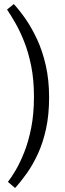

<svg xmlns="http://www.w3.org/2000/svg" viewBox="-20 -730 319 942"><path d="M47.7 -710 14.6 -683.2Q32.5 -656.6 55.1 -617.5Q77.7 -578.3 98.6 -525.8Q119.5 -473.2 133.1 -406Q146.6 -338.7 146.6 -255.7Q146.6 -170.9 133.1 -102.8Q119.5 -34.7 98.9 17.1Q78.3 68.9 56.9 105.1Q35.5 141.2 18.9 162.4L54 192.4Q82.6 161 111.9 119.7Q141.1 78.5 166 24.6Q190.9 -29.3 205.9 -97.9Q220.9 -166.6 220.9 -252.1Q220.9 -337.7 204.7 -408.8Q188.6 -479.9 162.1 -536.7Q135.6 -593.5 105.6 -636.8Q75.5 -680.1 47.7 -710Z"/></svg>

Font: Karma Variable Light
Style: Regular
Weight: 300
Designer: Joana Correia
Foundry: Indian Type Foundry
Version: Version 3.000